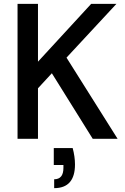

<svg xmlns="http://www.w3.org/2000/svg" viewBox="-20 -720 651 996"><path d="M71 0V-700H177V-400L453 -700H584L325 -421L590 0H461L249 -340L177 -262V0ZM261 256V210Q309 210 309 151V136H259V48H357Q369 93 369 133Q369 256 261 256Z"/></svg>

Font: DeepMind Sans Medium
Style: Regular
Weight: 500
Designer: Jonny Pinhorn / Modifications: Colophon Foundry
Foundry: Colophon Foundry
Version: Version 1.002; ttfautohint (v1.8.2)